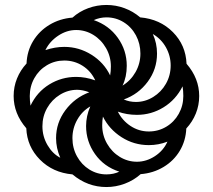

<svg xmlns="http://www.w3.org/2000/svg" viewBox="-20 -744 858 774"><path d="M272 -41Q193 -48 141 -100.5Q89 -153 86 -227Q35 -286 35 -357Q35 -394 48.5 -427.5Q62 -461 87 -488Q89 -538 113.5 -578.5Q138 -619 179.5 -644Q221 -669 272 -673Q300 -698 335.5 -711Q371 -724 409 -724Q447 -724 482 -711Q517 -698 545 -674Q625 -667 677 -614.5Q729 -562 732 -487Q783 -428 783 -357Q783 -320 769.5 -286.5Q756 -253 731 -226Q729 -177 705 -136.5Q681 -96 639.5 -71Q598 -46 547 -42Q519 -17 483 -3.5Q447 10 409 10Q333 10 272 -41ZM546 -528Q546 -568 528 -601.5Q510 -635 478.5 -654.5Q447 -674 409 -674Q383 -674 358 -663Q419 -642 455 -591.5Q491 -541 491 -479Q491 -434 474 -399Q507 -419 526.5 -453.5Q546 -488 546 -528ZM427 -476Q427 -516 407.5 -550Q388 -584 356 -603.5Q324 -623 287 -623Q249 -623 214.5 -600Q180 -577 163 -542Q202 -555 239 -555Q298 -555 348.5 -523.5Q399 -492 424 -440Q427 -457 427 -476ZM668 -480Q668 -519 649 -553Q630 -587 596 -607Q613 -570 613 -528Q613 -465 575.5 -414.5Q538 -364 479 -343Q502 -333 528 -333Q565 -333 597.5 -353Q630 -373 649 -406.5Q668 -440 668 -480ZM287 -434Q325 -434 364 -420Q347 -457 313.5 -478.5Q280 -500 239 -500Q201 -500 169 -481Q137 -462 118.5 -429Q100 -396 100 -357Q100 -338 103 -318Q129 -373 178.5 -403.5Q228 -434 287 -434ZM719 -357Q719 -378 716 -396Q689 -342 639.5 -311.5Q590 -281 532 -281Q491 -281 455 -294Q473 -258 506.5 -236Q540 -214 580 -214Q618 -214 650 -233Q682 -252 700.5 -285Q719 -318 719 -357ZM206 -187Q206 -249 243.5 -299.5Q281 -350 340 -372Q313 -382 291 -382Q254 -382 221.5 -362Q189 -342 170 -308.5Q151 -275 151 -235Q151 -194 171.5 -159Q192 -124 223 -108Q206 -147 206 -187ZM461 -52Q399 -72 363 -123Q327 -174 327 -236Q327 -276 344 -315Q311 -296 291.5 -261.5Q272 -227 272 -187Q272 -147 290.5 -113.5Q309 -80 340.5 -60.5Q372 -41 409 -41Q438 -41 461 -52ZM655 -173Q619 -159 580 -159Q520 -159 470 -191Q420 -223 395 -274Q392 -258 392 -239Q392 -199 411.5 -165Q431 -131 463 -111.5Q495 -92 532 -92Q570 -92 604.5 -114.5Q639 -137 655 -173Z"/></svg>

Font: Noto Serif Armenian Black Narrow
Style: Regular
Weight: 900
Width: 4
Designer: Monotype Design team
Foundry: Monotype Imaging Inc.
Version: Version 1.000